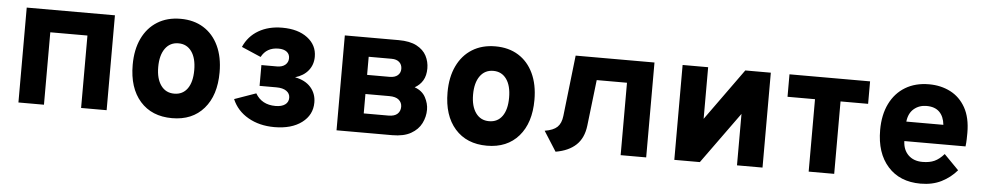

<svg xmlns="http://www.w3.org/2000/svg" viewBox="-35 -771 5278 1030"><g transform="rotate(5 2604.0 -255.5)"><path d="M76.5 0V-511H551.5V0H414V-390H214V0Z M904.5 12Q795 12 732.2 -59.2Q669.5 -130.5 669.5 -255Q669.5 -337 698.2 -397.2Q727 -457.5 779.8 -490.2Q832.5 -523 904.5 -523Q976 -523 1028.2 -490.5Q1080.5 -458 1109 -397.8Q1137.5 -337.5 1137.5 -255Q1137.5 -131 1075.2 -59.5Q1013 12 904.5 12ZM904.5 -120Q950.5 -120 975.8 -155.5Q1001 -191 1001 -255Q1001 -319.5 975.2 -355.2Q949.5 -391 904.5 -391Q859 -391 833 -354.8Q807 -318.5 807 -255Q807 -192 833 -156Q859 -120 904.5 -120Z M1455.5 12Q1374.5 12 1314 -22.8Q1253.5 -57.5 1227.5 -119L1343.5 -160Q1377.5 -101.5 1451.5 -101.5Q1485 -101.5 1503.2 -114.8Q1521.5 -128 1521.5 -151.5Q1521.5 -174.5 1502.2 -188Q1483 -201.5 1448 -201.5H1357.5V-313.5H1441.5Q1469.5 -313.5 1485.8 -327.2Q1502 -341 1502 -363Q1502 -385 1486 -397.2Q1470 -409.5 1441.5 -409.5Q1377.5 -409.5 1349.5 -356.5L1245 -401.5Q1270.5 -460 1324.5 -491.5Q1378.5 -523 1452 -523Q1537 -523 1588 -484.2Q1639 -445.5 1639 -383Q1639 -340 1614 -308.8Q1589 -277.5 1543 -264Q1598.5 -253.5 1628.2 -219.8Q1658 -186 1658 -138Q1658 -71 1602.8 -29.5Q1547.5 12 1455.5 12Z M1789.5 0V-511H2079.5Q2140 -511 2176.8 -491.5Q2213.5 -472 2229.8 -440.5Q2246 -409 2246 -373Q2246 -334.5 2230.5 -308.2Q2215 -282 2187 -266.5Q2228 -252 2245.8 -218.8Q2263.5 -185.5 2263.5 -152.5Q2263.5 -114 2246 -79Q2228.5 -44 2190 -22Q2151.5 0 2089 0ZM1927 -310.5H2048Q2076.5 -310.5 2091.8 -323.8Q2107 -337 2107 -358.5Q2107 -381 2092.2 -394.5Q2077.5 -408 2050.5 -408H1927ZM1927 -103H2060Q2092.5 -103 2108.2 -117.5Q2124 -132 2124 -156Q2124 -178.5 2107.2 -193Q2090.5 -207.5 2055.5 -207.5H1927Z M2600 12Q2490.5 12 2427.8 -59.2Q2365 -130.5 2365 -255Q2365 -337 2393.8 -397.2Q2422.5 -457.5 2475.2 -490.2Q2528 -523 2600 -523Q2671.5 -523 2723.8 -490.5Q2776 -458 2804.5 -397.8Q2833 -337.5 2833 -255Q2833 -131 2770.8 -59.5Q2708.5 12 2600 12ZM2600 -120Q2646 -120 2671.2 -155.5Q2696.5 -191 2696.5 -255Q2696.5 -319.5 2670.8 -355.2Q2645 -391 2600 -391Q2554.5 -391 2528.5 -354.8Q2502.5 -318.5 2502.5 -255Q2502.5 -192 2528.5 -156Q2554.5 -120 2600 -120Z M2970 12 2902 -95Q2948.5 -102.5 2969.5 -122.8Q2990.5 -143 2995 -183L3032.5 -511H3457V0H3319.5V-390H3156.5L3127.5 -142Q3119.5 -75 3079.8 -37.5Q3040 0 2970 12Z M3608.5 0V-511H3746V-233L3946 -511H4083.5V0H3946V-277L3746 0Z M4332 0V-390H4184V-511H4618V-390H4469.5V0Z M4935 12Q4823 12 4758.8 -60Q4694.5 -132 4694.5 -256Q4694.5 -338 4724 -398Q4753.5 -458 4807.5 -490.5Q4861.5 -523 4935 -523Q4998.5 -523 5050 -496.8Q5101.5 -470.5 5131.8 -416.8Q5162 -363 5162 -281Q5162 -267 5161.5 -247.2Q5161 -227.5 5158.5 -208H4829Q4830.5 -161 4859 -133Q4887.5 -105 4935.5 -105Q4973.5 -105 4999.8 -117Q5026 -129 5051 -157.5L5130 -77Q5095.5 -36.5 5047.2 -12.2Q4999 12 4935 12ZM4830.5 -313H5030Q5025.5 -357.5 5001 -381.8Q4976.5 -406 4932 -406Q4891.5 -406 4863.5 -382Q4835.5 -358 4830.5 -313Z"/></g></svg>

Font: Overpass ExtraBold
Style: Regular
Weight: 800
Designer: Delve Withrington, Dave Bailey, Thomas Jockin
Foundry: Delve Fonts LLC
Version: Version 4.000; ttfautohint (v1.8.3)